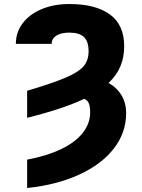

<svg xmlns="http://www.w3.org/2000/svg" viewBox="-20 -737 713 964"><path d="M424.8 -479.5Q424.8 -528.8 401.6 -551Q378.4 -573.2 328.1 -573.2Q286.6 -573.2 262.9 -558.1Q239.3 -543 239.3 -516.6H59.6Q59.6 -574.7 93.8 -620.1Q127.9 -665.5 189.2 -691.2Q250.5 -716.8 328.1 -716.8Q460.4 -716.8 532 -664.3Q603.5 -611.8 603.5 -504.9Q603.5 -449.7 584.5 -404.1Q565.4 -358.4 524.9 -320.3Q566.9 -297.4 590.1 -258.5Q613.3 -219.7 613.3 -168.9Q613.3 -70.8 551.5 8.8Q489.7 88.4 377.2 139.9Q264.6 191.4 116.2 207V64.5Q215.3 45.9 286.4 12Q357.4 -22 395 -69.1Q432.6 -116.2 432.6 -172.9Q432.6 -202.6 425.8 -218.8Q418.9 -234.9 402.3 -240.7Q298.3 -190.9 116.2 -145.5V-281.2Q246.1 -319.8 310.3 -347.4Q374.5 -375 399.7 -404.5Q424.8 -434.1 424.8 -479.5Z"/></svg>

Font: Pretendard Std Black
Style: Regular
Weight: 900
Designer: Base glyphs from Inter by Rasmus Andersson; Hangeul glyphs from Noto Sans CJK(Source Han Sans) by Jang Soo-young and Kan
Foundry: Kil Hyung-jin
Version: Version 1.309